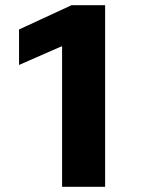

<svg xmlns="http://www.w3.org/2000/svg" viewBox="-20 -716 558 736"><path d="M218 -538H215L53 -467V-603L254 -696H383V0H218Z"/></svg>

Font: Murecho Thin
Style: Bold
Weight: 700
Version: Version 1.010